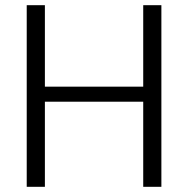

<svg xmlns="http://www.w3.org/2000/svg" viewBox="-20 -720 725 740"><path d="M532 0V-700H602V0ZM83 0V-700H153V0ZM137 -328V-386H552V-328Z"/></svg>

Font: DM Sans 10pt Light
Style: Regular
Weight: 300
Version: Version 4.004;gftools[0.9.30]